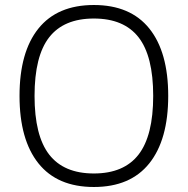

<svg xmlns="http://www.w3.org/2000/svg" viewBox="-20 -737 750 767"><path d="M652 -354Q652 -179 576.5 -84.5Q501 10 355 10Q209 10 133.5 -84.5Q58 -179 58 -354Q58 -529 133.5 -623Q209 -717 355 -717Q501 -717 576.5 -623Q652 -529 652 -354ZM592 -354Q592 -513 533.5 -588Q475 -663 355 -663Q235 -663 176.5 -588Q118 -513 118 -354Q118 -195 176.5 -119.5Q235 -44 355 -44Q475 -44 533.5 -119.5Q592 -195 592 -354Z"/></svg>

Font: Asta Sans Light
Style: Regular
Weight: 300
Designer: 42dot
Version: Version 1.000